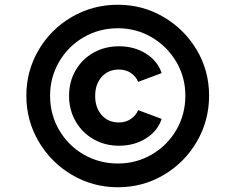

<svg xmlns="http://www.w3.org/2000/svg" viewBox="-20 -777 992 809"><path d="M91 -374Q91 -478 142.5 -566Q194 -654 282.5 -705.5Q371 -757 477 -757Q581 -757 669 -705.5Q757 -654 809 -566.5Q861 -479 861 -374Q861 -269 809.5 -180.5Q758 -92 670 -40Q582 12 477 12Q372 12 283.5 -40Q195 -92 143 -180.5Q91 -269 91 -374ZM477 -88Q554 -88 619.5 -126Q685 -164 723 -229.5Q761 -295 761 -374Q761 -452 722.5 -517Q684 -582 619 -620Q554 -658 477 -658Q398 -658 332.5 -620Q267 -582 229 -516.5Q191 -451 191 -374Q191 -295 229 -229.5Q267 -164 332.5 -126Q398 -88 477 -88ZM481 -582Q547 -582 596 -550.5Q645 -519 661 -469L562 -432Q553 -455 531.5 -469.5Q510 -484 481 -484Q436 -484 408.5 -453Q381 -422 381 -373Q381 -323 408.5 -292Q436 -261 481 -261Q509 -261 531 -275.5Q553 -290 562 -313L661 -276Q645 -226 596 -194.5Q547 -163 481 -163Q422 -163 374 -190.5Q326 -218 298.5 -266Q271 -314 271 -373Q271 -433 298.5 -480.5Q326 -528 374 -555Q422 -582 481 -582Z"/></svg>

Font: Evergrow Sans 
Style: ExtraBold
Weight: 800
Foundry: 10Web
Version: Version 1.000